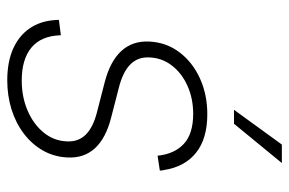

<svg xmlns="http://www.w3.org/2000/svg" viewBox="-156 -642 808 537"><g transform="rotate(90 248.5 -373.0)"><path d="M204.1 11.2Q153.8 11.2 117.2 -4.6Q80.6 -20.5 59.6 -50.3Q38.6 -80.1 35.6 -122.1Q35.2 -126.5 35.2 -127.4Q35.2 -128.4 35.2 -133.3L78.1 -138.7Q79.6 -84 112.3 -56.6Q145 -29.3 204.6 -29.3Q251 -29.3 289.3 -45.9Q327.6 -62.5 350.8 -91.3Q374 -120.1 375 -157.2Q376 -188.5 355.7 -208.7Q335.4 -229 293.5 -239.7L210 -261.2Q150.9 -276.4 122.1 -307.9Q93.3 -339.4 95.7 -386.2Q98.1 -434.1 126 -470.7Q153.8 -507.3 199 -527.8Q244.1 -548.3 298.8 -548.3Q367.7 -548.3 407 -516.6Q446.3 -484.9 455.1 -426.8Q456.1 -423.3 456.3 -421.4Q456.5 -419.4 456.5 -415.5L415 -409.2Q410.2 -456.5 381.8 -482.7Q353.5 -508.8 297.9 -508.8Q254.9 -508.8 219.2 -492.7Q183.6 -476.6 162.4 -448.7Q141.1 -420.9 140.1 -385.3Q138.7 -353.5 160.2 -332.5Q181.6 -311.5 227.1 -300.3L308.6 -279.3Q366.2 -264.6 394.3 -233.9Q422.4 -203.1 419.9 -156.7Q418 -119.1 400.4 -88.4Q382.8 -57.6 353.3 -35.2Q323.7 -12.7 285.4 -0.7Q247.1 11.2 204.1 11.2ZM286.6 -623 383.8 -756.8H435.5L325.7 -623Z"/></g></svg>

Font: Inter 17pt ExtraLight
Style: Italic
Weight: 250
Italic angle: -9.3988°
Version: Version 4.001;git-66647c0bb